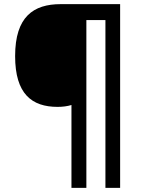

<svg xmlns="http://www.w3.org/2000/svg" viewBox="-20 -780 690 927"><path d="M560 127V-760H273C142 -760 53 -700 53 -509C53 -326 134 -264 258 -264C283 -264 305 -267 325 -273V127H397V-683H489V127Z"/></svg>

Font: Noto Sans Lao SemiBold
Style: Regular
Weight: 600
Designer: Monotype Design Team
Foundry: Monotype Imaging Inc.
Version: Version 2.003